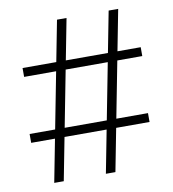

<svg xmlns="http://www.w3.org/2000/svg" viewBox="-80 -782 767 853"><g transform="rotate(-10 303.0 -356.0)"><path d="M329 0 467 -712H510L372 0ZM26 -193V-233H560V-193ZM96 0 234 -712H277L139 0ZM46 -487V-527H579V-487Z"/></g></svg>

Font: Muli ExtraLight
Style: Regular
Weight: 250
Designer: Vernon Adams
Foundry: Vernon Adams
Version: Version 2.100; ttfautohint (v1.8.1.43-b0c9)